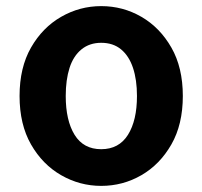

<svg xmlns="http://www.w3.org/2000/svg" viewBox="-20 -594 661 628"><path d="M311 14Q241 14 180 -21Q119 -56 81.5 -121.5Q44 -187 44 -280Q44 -373 81.5 -438.5Q119 -504 180 -539Q241 -574 311 -574Q382 -574 442.5 -539Q503 -504 540.5 -438.5Q578 -373 578 -280Q578 -187 540.5 -121.5Q503 -56 442.5 -21Q382 14 311 14ZM311 -106Q369 -106 398.5 -153Q428 -200 428 -280Q428 -333 415 -372Q402 -411 376 -432.5Q350 -454 311 -454Q273 -454 246.5 -432.5Q220 -411 207.5 -372Q195 -333 195 -280Q195 -200 224 -153Q253 -106 311 -106Z"/></svg>

Font: Noto Sans KR
Style: Bold
Weight: 700
Designer: Ryoko NISHIZUKA  (kana, bopomofo & ideographs); Paul D. Hunt (Latin, Greek & Cyrillic); Sandoll Communications , Soo-you
Foundry: Adobe
Version: Version 2.004-H2;hotconv 1.0.118;makeotfexe 2.5.65603